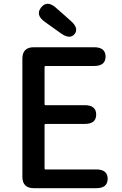

<svg xmlns="http://www.w3.org/2000/svg" viewBox="-20 -984 640 1004"><path d="M157 0Q97 0 97 -60V-677Q97 -737 157 -737H472Q532 -737 532 -688Q532 -639 472 -639H218Q213 -639 213 -634V-439Q213 -434 218 -434H423Q483 -434 483 -385Q483 -336 423 -336H218Q213 -336 213 -331V-103Q213 -98 218 -98H483Q543 -98 543 -49Q543 0 483 0ZM370 -806Q346 -776 298 -810L214 -870Q164 -906 195 -945Q226 -984 272 -944L350 -875Q394 -836 370 -806Z"/></svg>

Font: Resource Han Rounded TW Medium
Style: Regular
Weight: 500
Designer: Cyano Hao (round all glyphs); Ryoko NISHIZUKA 西塚涼子 (kana, bopomofo & ideographs); Paul D. Hunt (Latin, Greek & Cyrillic)
Foundry: Cyano Hao
Version: 0.990